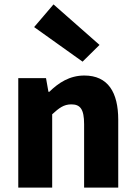

<svg xmlns="http://www.w3.org/2000/svg" viewBox="-20 -852 615 872"><path d="M63 0H217V-333C248 -361 269 -378 304 -378C344 -378 362 -357 362 -288V0H517V-308C517 -432 471 -509 363 -509C295 -509 245 -475 204 -435H200L189 -497H63ZM355 -572 432 -648 223 -832 135 -729Z"/></svg>

Font: Source Sans Pro
Style: Bold
Weight: 700
Designer: Paul D. Hunt
Foundry: Adobe Systems Incorporated
Version: Version 3.006;hotconv 1.0.111;makeotfexe 2.5.65597